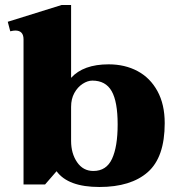

<svg xmlns="http://www.w3.org/2000/svg" viewBox="-20 -737 713 767"><path d="M206 -53 160 0H74V-580Q74 -615 41 -615Q34 -615 21 -612L11 -650L226 -717H264V-426Q313 -480 414 -480Q479 -480 529.5 -453Q580 -426 609 -373Q638 -320 638 -245Q638 -109 570.5 -49.5Q503 10 377 10Q252 10 206 -53ZM450 -240Q450 -331 426 -373Q402 -415 349 -415Q330 -415 310 -402Q290 -389 277 -365.5Q264 -342 264 -310V-174Q264 -124 288 -89Q312 -54 353 -54Q405 -54 427.5 -102.5Q450 -151 450 -240Z"/></svg>

Font: Taviraj ExtraBold
Style: Regular
Weight: 800
Designer: Katatrad Team
Foundry: CadsonDemak
Version: Version 1.001